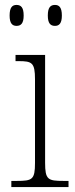

<svg xmlns="http://www.w3.org/2000/svg" viewBox="-20 -759 306 779"><path d="M203 -654C220 -654 231 -664 231 -696C231 -729 220 -739 203 -739C185 -739 174 -729 174 -696C174 -664 185 -654 203 -654ZM47 -654C65 -654 76 -664 76 -696C76 -729 65 -739 47 -739C30 -739 19 -729 19 -696C19 -664 30 -654 47 -654ZM26 0H258V-25H238C174 -25 163 -30 163 -99V-536H43V-511H55C110 -511 122 -505 122 -437V-98C122 -30 111 -25 48 -25H26Z"/></svg>

Font: Noto Serif Devanagari SemiCondensed ExtraLight
Style: Regular
Weight: 200
Width: 4
Designer: Universal Thirst, Indian Type Foundry and the Monotype Design Team
Foundry: Monotype Imaging Inc.
Version: Version 2.004